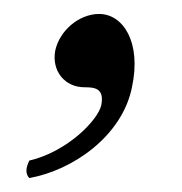

<svg xmlns="http://www.w3.org/2000/svg" viewBox="-20 -122 260 275"><path d="M122 -102C93 -102 65 -78 59 -49C54 -20 73 3 101 3C115 3 130 4 125 29C120 50 77 95 22 108C17 118 16 127 22 133C84 122 155 73 169 3C183 -62 156 -102 122 -102Z"/></svg>

Font: Libertinus Sans
Style: Italic
Weight: 400
Italic angle: -12°
Designer: Philipp H. Poll, Khaled Hosny
Foundry: Caleb Maclennan
Version: Version 7.050;RELEASE